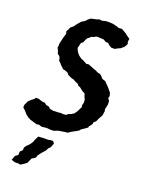

<svg xmlns="http://www.w3.org/2000/svg" viewBox="-192 -757 817 1092"><g transform="rotate(20 216.5 -210.5)"><path d="M168 11 150 9H141L115 12L94 6L85 9L70 5L51 -1L43 -3L25 -12L10 -24L-7 -43L-21 -56L-20 -72L-8 -97L9 -113L23 -123L26 -131L43 -132L71 -123H85L97 -113L114 -110L124 -100L144 -96L178 -97L190 -99L203 -97L223 -99L230 -106L249 -114L265 -124L270 -132L277 -142L287 -162L291 -170L289 -181L294 -201L292 -218L285 -232L280 -249L263 -258L253 -266L246 -272L228 -281L227 -286L205 -296L193 -303L182 -305L156 -317L150 -326L133 -334L118 -337L111 -344L99 -355L90 -366L80 -374L77 -389L72 -400L59 -409L55 -424L46 -442L48 -454V-467L54 -492L56 -502L65 -532L61 -547L70 -562L74 -573L93 -589L97 -597L110 -612L122 -626L143 -639L150 -648L166 -661L182 -665L205 -670L213 -674L231 -672L250 -677L265 -678L295 -677L312 -673L324 -670L333 -666L354 -667L382 -651L393 -642L413 -628L410 -611L414 -597L403 -577L384 -561L370 -555L354 -546H333L315 -557L308 -565L292 -566L277 -575L244 -577L229 -576L224 -571L204 -564L195 -555L188 -551L180 -538L173 -520L162 -512L154 -480L157 -471L165 -456L169 -451L179 -440L196 -428L208 -424L222 -416L231 -411L245 -413L267 -404L280 -399L295 -394L308 -387L325 -383L338 -372L346 -362L367 -355L374 -347L388 -333L396 -324L413 -304L419 -284L415 -271L425 -257L426 -237L423 -221L419 -204L422 -195L418 -167L405 -144L395 -122L384 -114L381 -100L366 -81V-75L348 -62L331 -51L322 -40L304 -30L289 -22L276 -14L266 -7L248 -5L230 -2L210 1L188 10ZM73 257 68 254H41L19 247L25 231L29 220L45 208L46 187L60 174L61 157L69 145L80 135L88 126L98 111L105 93L116 71L151 69H175L189 66H204L213 78L209 90L203 104L192 115L184 131L171 145L161 157L148 175L145 187L134 195L123 201L114 221L110 231L95 243Z"/></g></svg>

Font: Winky Rough Medium
Style: Italic
Weight: 500
Italic angle: -8.97852°
Designer: Simon Atzbach
Foundry: typofactur
Version: Version 1.206; ttfautohint (v1.8.4.7-5d5b)